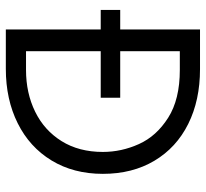

<svg xmlns="http://www.w3.org/2000/svg" viewBox="-44 -663 707 659"><g transform="rotate(90 309.5 -333.5)"><path d="M14.2 -392.6H81.1V-666.5H217.3Q324.2 -666.5 405.5 -626Q486.8 -585.4 531.7 -510Q576.7 -434.6 576.7 -333Q576.7 -232.4 530.8 -157Q484.9 -81.5 403.1 -40.8Q321.3 0 216.3 0H81.1V-325.7H14.2ZM155.8 -69.3H220.2Q299.3 -69.3 363.3 -100.6Q427.2 -131.8 464.4 -191.4Q501.5 -251 501.5 -333Q501.5 -397 474.4 -457Q447.3 -517.1 384.3 -557.1Q321.3 -597.2 220.2 -597.2H155.8V-392.6H315.4V-325.7H155.8Z"/></g></svg>

Font: NMS Futura Pro Book
Style: Regular
Weight: 400
Designer: Blend3rman
Version: Version 0.1